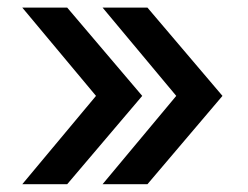

<svg xmlns="http://www.w3.org/2000/svg" viewBox="-20 -551 647 501"><path d="M38.1 -70.3 230.5 -300.8 38.1 -531.2H155.3L351.1 -300.8L155.3 -70.3ZM247.6 -70.3 439.9 -300.8 247.6 -531.2H364.7L560.5 -300.8L364.7 -70.3Z"/></svg>

Font: Inter V
Style: Weight 500 Optical size 14.0
Weight: 500
Designer: Rasmus Andersson
Foundry: rsms
Version: Version 4.000;git-4fc901f